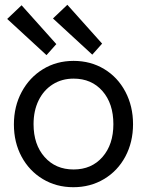

<svg xmlns="http://www.w3.org/2000/svg" viewBox="-20 -771 613 801"><path d="M38 -252Q38 -327 70.5 -387.5Q103 -448 159.5 -482.5Q216 -517 287 -517Q358 -517 414.5 -483Q471 -449 503 -388.5Q535 -328 535 -253Q535 -178 503 -118Q471 -58 414 -24Q357 10 286 10Q215 10 158.5 -24Q102 -58 70 -117.5Q38 -177 38 -252ZM453 -253Q453 -339 407.5 -391Q362 -443 287 -443Q238 -443 200 -419Q162 -395 141 -352Q120 -309 120 -253Q120 -168 166 -116Q212 -64 287 -64Q362 -64 407.5 -116Q453 -168 453 -253ZM10 -692 70 -749 215 -587 174 -541ZM201 -694 261 -751 406 -589 365 -543Z"/></svg>

Font: Bellota
Style: Bold
Weight: 700
Designer: Kemie Guaida
Foundry: Kemie Guaida
Version: Version 4.001